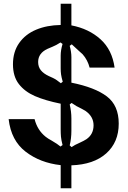

<svg xmlns="http://www.w3.org/2000/svg" viewBox="-20 -888 680 1022"><path d="M303 -9Q194 -21 116.5 -80.5Q39 -140 26 -254H164Q179 -195 223 -160Q234 -151 256 -139Q287 -121 302 -108L313 -116Q306 -143 304.5 -160.5Q303 -178 303 -199V-336Q220 -353 166 -376.5Q112 -400 80.5 -440.5Q49 -481 49 -546Q49 -612 82 -659Q115 -706 172.5 -730Q230 -754 303 -755V-868H360V-753Q453 -735 515 -679Q577 -623 590 -528H457Q447 -568 420 -599L400 -617Q370 -644 362 -652L351 -644Q360 -612 360 -584V-448Q485 -423 548.5 -375Q612 -327 612 -230Q612 -131 545.5 -71.5Q479 -12 360 -8V114H303ZM314 -453Q307 -477 305 -492Q303 -507 303 -524V-592Q303 -621 313 -654L302 -662Q279 -647 260 -639.5Q241 -632 233 -628Q183 -605 183 -558Q183 -532 197.5 -514Q212 -496 240 -483Q245 -481 262 -473Q279 -465 304 -445ZM361 -105Q376 -116 406 -129Q426 -138 440 -147Q478 -173 478 -221Q478 -267 436 -297Q435 -298 413 -310Q388 -321 361 -340L351 -332Q360 -295 360 -257V-192Q360 -151 351 -114Z"/></svg>

Font: Open Sauce Sans
Style: Bold
Weight: 700
Designer: Alfredo Marco Pradil
Foundry: Creative Sauce Fz LLC
Version: Version 1.477